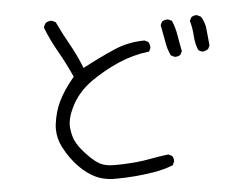

<svg xmlns="http://www.w3.org/2000/svg" viewBox="-51 -742 1102 846"><g transform="rotate(-5 500.0 -319.0)"><path d="M847.2 -646Q845.2 -646.5 841.3 -646.5Q837.4 -646.5 831.8 -644.8Q826.2 -643.1 821.3 -639.2L813.5 -624Q822.8 -591.3 824.7 -556.4Q826.7 -521.5 838.9 -492.7Q847.7 -485.8 859.4 -483.9Q871.6 -485.8 882.3 -492.7L890.1 -508.3Q886.2 -542.5 883.3 -578.1Q880.9 -611.3 863.3 -638.2ZM735.8 -471.7Q750 -471.7 758.8 -479L766.6 -494.1Q759.3 -530.3 753.7 -564.9Q748 -599.6 734.9 -630.9L719.2 -638.2Q717.3 -638.7 715.8 -638.7Q701.7 -638.7 690.9 -631.3L683.6 -616.2Q690.9 -580.1 694.6 -558.1Q698.2 -536.1 700 -527.8Q701.7 -519.5 704.1 -511.7Q709 -495.1 716.3 -480L731.9 -472.2Q733.9 -471.7 735.8 -471.7ZM183.6 -200.7Q183.6 -158.2 203.6 -119.6Q231 -66.4 269.5 -27.8Q301.8 4.4 335.9 21.5Q370.1 38.6 413.6 40.5Q422.4 40.5 432.1 40.5Q509.3 40.5 595.2 26.9Q641.6 19.5 682.6 3.4L689.9 -12.2Q690.4 -14.2 690.4 -15.6Q690.4 -29.3 683.1 -38.1L667.5 -45.9Q626 -40.5 598.6 -35.4Q571.3 -30.3 556.6 -28.3Q527.3 -23.9 494.1 -22Q460.9 -20 443.8 -20Q426.8 -20 418.9 -20Q387.7 -21 366.2 -31.2Q343.8 -42 313.5 -72.8Q283.2 -103.5 266.8 -131.1Q250.5 -158.7 246.6 -200.2Q246.1 -205.6 246.1 -210.4Q246.1 -249.5 273.4 -300.8Q304.2 -358.4 362.5 -399.2Q420.9 -439.9 486.1 -468.3Q551.3 -496.6 622.6 -504.9L629.4 -519Q629.9 -521 629.9 -522.5Q629.9 -536.6 622.6 -547.4L606.4 -555.2Q533.2 -554.7 469.2 -526.4Q402.8 -497.6 328.6 -458L325.2 -466.8Q304.2 -519 276.1 -568.6Q248 -618.2 224.1 -669.4L208.5 -677.2Q206.5 -677.7 202.4 -677.7Q198.2 -677.7 191.9 -676Q185.5 -674.3 179.7 -669.9Q172.4 -660.6 170.4 -649.4Q191.9 -594.2 223.1 -539.8Q254.4 -485.4 282.2 -423.3L278.8 -419.4Q237.3 -369.6 214.6 -323.7Q191.9 -277.8 185.1 -222.7Q183.6 -211.4 183.6 -200.7Z"/></g></svg>

Font: NaikaiFont
Style: Light
Weight: 300
Version: Version 1.89